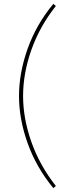

<svg xmlns="http://www.w3.org/2000/svg" viewBox="-20 -867 341 990"><path d="M268 -836Q184 -730 141.5 -609Q99 -488 99 -372Q99 -257 141.5 -136Q184 -15 268 92L255 103Q167 -4 122.5 -128.5Q78 -253 78 -372Q78 -491 122.5 -616Q167 -741 255 -847Z"/></svg>

Font: Bitter Thin
Style: Regular
Weight: 100
Designer: Sol Matas, and Bitter project Authors
Foundry: Sol Matas
Version: Version 2.002